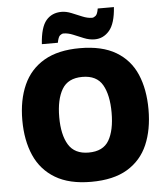

<svg xmlns="http://www.w3.org/2000/svg" viewBox="-61 -988 919 1052"><g transform="rotate(-5 398.5 -461.5)"><path d="M745 -358Q745 -247 709.5 -164.5Q674 -82 597.5 -36Q521 10 398 10Q278 10 201 -36Q124 -82 87.5 -165Q51 -248 51 -359Q51 -470 88 -552.5Q125 -635 202 -680Q279 -725 399 -725Q521 -725 597.5 -679.5Q674 -634 709.5 -551.5Q745 -469 745 -358ZM254 -358Q254 -261 287.5 -206Q321 -151 398 -151Q478 -151 510 -206Q542 -261 542 -358Q542 -455 510 -511Q478 -567 399 -567Q320 -567 287 -511Q254 -455 254 -358ZM194 -765Q200 -857 231.5 -894.5Q263 -932 317 -932Q342 -932 370.5 -920.5Q399 -909 427.5 -897Q456 -885 481 -885Q490 -885 500.5 -893.5Q511 -902 516 -933H605Q599 -843 566 -804.5Q533 -766 485 -766Q456 -766 426.5 -778Q397 -790 369.5 -801.5Q342 -813 317 -813Q308 -813 298 -805Q288 -797 282 -765Z"/></g></svg>

Font: Noto Sans Khmer UI Black
Style: Regular
Weight: 900
Designer: Danh Hong and the Monotype Design Team
Foundry: Monotype Imaging Inc.
Version: Version 2.002; ttfautohint (v1.8.4.7-5d5b)